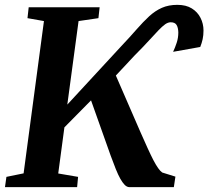

<svg xmlns="http://www.w3.org/2000/svg" viewBox="-26 -773 860 793"><path d="M-5.5 0 0.5 -42.5 71.5 -57 155.5 -686 87.5 -698 92.5 -743H385.5L380.5 -698L298.5 -686L252 -341L475.5 -583Q511 -620.5 538.2 -651.8Q565.5 -683 590.2 -705.8Q615 -728.5 642.8 -740.8Q670.5 -753 706.5 -753Q742.5 -753 766.2 -738.2Q790 -723.5 802.2 -699.2Q814.5 -675 814.5 -647Q814.5 -627.5 811 -611.2Q807.5 -595 801 -579L689 -559Q697 -576 703.8 -596.5Q710.5 -617 710.5 -639Q710 -659 703.2 -670Q696.5 -681 679 -681Q668 -681 656.2 -672.8Q644.5 -664.5 628.2 -647.5Q612 -630.5 588.5 -604.8Q565 -579 530.5 -544.5L452.5 -461L554 -227.5Q570.5 -190 583.5 -161.5Q596.5 -133 607.2 -112.2Q618 -91.5 627 -78.8Q636 -66 644 -60.5L698.5 -43.5L692 0H508Q498 -0.5 489.2 -9.2Q480.5 -18 471.2 -34.2Q462 -50.5 452.2 -74.8Q442.5 -99 431 -130.5L350 -358.5L240 -247L214.5 -56.5L296.5 -42.5L292.5 0Z"/></svg>

Font: Merriweather 36pt
Style: Bold Italic
Weight: 700
Italic angle: -7.8°
Version: Version 2.101